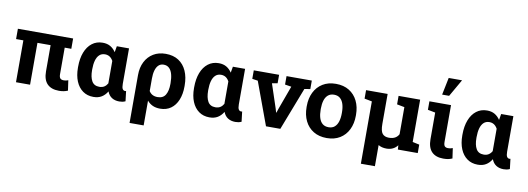

<svg xmlns="http://www.w3.org/2000/svg" viewBox="-71 -1251 5262 1914"><g transform="rotate(10 2560.5 -294.0)"><path d="M538.1 9.8Q460 9.8 418.9 -32Q377.9 -73.7 377.9 -159.2V-423.8H244.6V0H102.1V-423.8H28.3V-528.3H587.4V-423.8H520.5V-157.2Q520.5 -125.5 531.7 -113.3Q543 -101.1 567.9 -101.1Q579.1 -101.1 589.8 -103.3Q600.6 -105.5 612.3 -109.9L627 -7.3Q605.5 2 583.7 5.9Q562 9.8 538.1 9.8Z M886.2 10.3Q823.7 10.3 778.6 -22.2Q733.4 -54.7 709.2 -113Q685.1 -171.4 685.1 -249.5V-259.8Q685.1 -343.3 709.2 -405.8Q733.4 -468.3 778.6 -503.2Q823.7 -538.1 886.2 -538.1Q931.6 -538.1 963.9 -519.3Q996.1 -500.5 1019 -465.8L1029.8 -527.8H1153.3V-168.5Q1153.3 -131.8 1162.6 -117.2Q1171.9 -102.5 1188 -102.5Q1190.9 -102.5 1193.8 -103Q1196.8 -103.5 1198.2 -104.5L1210.4 -2.4Q1194.3 4.9 1179.4 7.6Q1164.6 10.3 1148.4 10.3Q1104.5 10.3 1073.2 -9.5Q1042 -29.3 1026.4 -69.8Q1002.9 -30.8 969 -10.3Q935.1 10.3 886.2 10.3ZM927.7 -99.1Q956.5 -99.1 976.8 -111.8Q997.1 -124.5 1010.7 -148.4V-375.5Q1001.5 -392.6 989.5 -404.3Q977.5 -416 962.4 -422.1Q947.3 -428.2 929.7 -428.2Q894 -428.2 871.6 -407Q849.1 -385.7 838.6 -347.9Q828.1 -310.1 828.1 -259.8V-249.5Q828.1 -179.7 851.3 -139.4Q874.5 -99.1 927.7 -99.1Z M1287.6 203.1V-281.7Q1287.6 -358.4 1316.9 -416Q1346.2 -473.6 1399.4 -505.9Q1452.6 -538.1 1524.4 -538.1Q1601.6 -538.1 1654.8 -503.4Q1708 -468.8 1735.8 -406.2Q1763.7 -343.8 1763.7 -259.8V-249.5Q1763.7 -171.4 1739.5 -112.8Q1715.3 -54.2 1670.4 -22Q1625.5 10.3 1562 10.3Q1518.6 10.3 1486.1 -4.6Q1453.6 -19.5 1430.2 -47.9V203.1ZM1517.1 -99.1Q1572.8 -99.1 1596.9 -139.6Q1621.1 -180.2 1621.1 -249.5V-259.8Q1621.1 -311 1610.6 -348.9Q1600.1 -386.7 1578.1 -407.5Q1556.2 -428.2 1522 -428.2Q1491.2 -428.2 1470.7 -408.7Q1450.2 -389.2 1440.2 -354.2Q1430.2 -319.3 1430.2 -272.9V-145Q1443.4 -122.6 1465.3 -110.8Q1487.3 -99.1 1517.1 -99.1Z M2061 10.3Q1998.5 10.3 1953.4 -22.2Q1908.2 -54.7 1884 -113Q1859.9 -171.4 1859.9 -249.5V-259.8Q1859.9 -343.3 1884 -405.8Q1908.2 -468.3 1953.4 -503.2Q1998.5 -538.1 2061 -538.1Q2106.4 -538.1 2138.7 -519.3Q2170.9 -500.5 2193.8 -465.8L2204.6 -527.8H2328.1V-168.5Q2328.1 -131.8 2337.4 -117.2Q2346.7 -102.5 2362.8 -102.5Q2365.7 -102.5 2368.7 -103Q2371.6 -103.5 2373 -104.5L2385.3 -2.4Q2369.1 4.9 2354.2 7.6Q2339.4 10.3 2323.2 10.3Q2279.3 10.3 2248 -9.5Q2216.8 -29.3 2201.2 -69.8Q2177.7 -30.8 2143.8 -10.3Q2109.9 10.3 2061 10.3ZM2102.5 -99.1Q2131.3 -99.1 2151.6 -111.8Q2171.9 -124.5 2185.5 -148.4V-375.5Q2176.3 -392.6 2164.3 -404.3Q2152.3 -416 2137.2 -422.1Q2122.1 -428.2 2104.5 -428.2Q2068.8 -428.2 2046.4 -407Q2023.9 -385.7 2013.4 -347.9Q2002.9 -310.1 2002.9 -259.8V-249.5Q2002.9 -179.7 2026.1 -139.4Q2049.3 -99.1 2102.5 -99.1Z M2632.8 0 2473.1 -433.6 2416 -442.4V-528.3H2672.4V-442.9L2616.7 -433.1L2696.3 -193.4L2708.5 -152.3H2711.4L2725.1 -193.4L2812.5 -432.6L2747.6 -442.9V-528.3H3003.4V-442.4L2944.8 -432.6L2777.8 0Z M3248 10.3Q3169.9 10.3 3113.8 -23.9Q3057.6 -58.1 3027.8 -118.9Q2998 -179.7 2998 -258.8V-269Q2998 -347.7 3027.8 -408.4Q3057.6 -469.2 3113.5 -503.7Q3169.4 -538.1 3247.1 -538.1Q3325.7 -538.1 3381.3 -503.7Q3437 -469.2 3466.8 -408.7Q3496.6 -348.1 3496.6 -269V-258.8Q3496.6 -179.7 3466.8 -118.9Q3437 -58.1 3381.3 -23.9Q3325.7 10.3 3248 10.3ZM3248 -99.1Q3285.2 -99.1 3308.6 -119.1Q3332 -139.2 3343.3 -175Q3354.5 -210.9 3354.5 -258.8V-269Q3354.5 -315.9 3343.3 -351.8Q3332 -387.7 3308.3 -408Q3284.7 -428.2 3247.1 -428.2Q3210.4 -428.2 3186.5 -408Q3162.6 -387.7 3151.6 -351.8Q3140.6 -315.9 3140.6 -269V-258.8Q3140.6 -210.9 3151.6 -174.8Q3162.6 -138.7 3186.5 -118.9Q3210.4 -99.1 3248 -99.1Z M3628.9 203.1V-427.7L3552.7 -442.4V-528.3H3628.9H3771V-225.6Q3771 -152.8 3792.7 -126.7Q3814.5 -100.6 3858.4 -100.6Q3895.5 -100.6 3919.9 -114Q3944.3 -127.4 3958 -153.3V-427.7L3881.8 -442.4V-528.3H4100.1V-100.1L4168.9 -85.4V0H3967.8L3964.8 -43Q3944.8 -16.6 3917 -3.2Q3889.2 10.3 3853.5 10.3Q3829.6 10.3 3808.8 5.1Q3788.1 0 3771 -10.7V203.1Z M4428.2 10.3Q4351.6 10.3 4310.8 -31.5Q4270 -73.2 4270 -158.7V-427.7L4193.8 -442.4V-528.3H4412.6V-156.7Q4412.6 -125 4423.3 -112.8Q4434.1 -100.6 4457 -100.6Q4471.2 -100.6 4479.5 -102.3Q4487.8 -104 4504.4 -109.4L4519 -6.8Q4496.1 2.9 4475.6 6.6Q4455.1 10.3 4428.2 10.3ZM4307.1 -616.2 4342.8 -791H4478L4377.9 -616.2Z M4776.9 10.3Q4714.4 10.3 4669.2 -22.2Q4624 -54.7 4599.9 -113Q4575.7 -171.4 4575.7 -249.5V-259.8Q4575.7 -343.3 4599.9 -405.8Q4624 -468.3 4669.2 -503.2Q4714.4 -538.1 4776.9 -538.1Q4822.3 -538.1 4854.5 -519.3Q4886.7 -500.5 4909.7 -465.8L4920.4 -527.8H5043.9V-168.5Q5043.9 -131.8 5053.2 -117.2Q5062.5 -102.5 5078.6 -102.5Q5081.5 -102.5 5084.5 -103Q5087.4 -103.5 5088.9 -104.5L5101.1 -2.4Q5085 4.9 5070.1 7.6Q5055.2 10.3 5039.1 10.3Q4995.1 10.3 4963.9 -9.5Q4932.6 -29.3 4917 -69.8Q4893.6 -30.8 4859.6 -10.3Q4825.7 10.3 4776.9 10.3ZM4818.4 -99.1Q4847.2 -99.1 4867.4 -111.8Q4887.7 -124.5 4901.4 -148.4V-375.5Q4892.1 -392.6 4880.1 -404.3Q4868.2 -416 4853 -422.1Q4837.9 -428.2 4820.3 -428.2Q4784.7 -428.2 4762.2 -407Q4739.7 -385.7 4729.2 -347.9Q4718.8 -310.1 4718.8 -259.8V-249.5Q4718.8 -179.7 4741.9 -139.4Q4765.1 -99.1 4818.4 -99.1Z"/></g></svg>

Font: Robotiche
Style: Bold
Weight: 700
Designer: Google
Version: Version 2.001